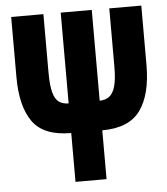

<svg xmlns="http://www.w3.org/2000/svg" viewBox="-52 -760 703 807"><g transform="rotate(-5 300.0 -357.0)"><path d="M234 -206Q118 -206 71.5 -271.5Q25 -337 25 -460V-714H161V-470Q161 -414 169 -384Q177 -354 193.5 -342.5Q210 -331 234 -331V-714H365V-331Q388 -331 404.5 -342.5Q421 -354 430 -383.5Q439 -413 439 -468V-714H574V-464Q574 -339 526 -272.5Q478 -206 365 -206V0H234Z"/></g></svg>

Font: Noto Sans Mono ExtraBold
Style: Regular
Weight: 800
Designer: Monotype Design Team
Foundry: Monotype Imaging Inc.
Version: Version 2.014